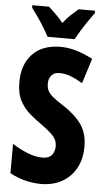

<svg xmlns="http://www.w3.org/2000/svg" viewBox="-62 -970 561 1019"><g transform="rotate(5 218.5 -460.5)"><path d="M409 -208Q409 -141 382 -92Q355 -43 307 -16.5Q259 10 196 10Q157 10 114.5 0Q72 -10 30 -33V-189Q71 -163 112.5 -146.5Q154 -130 192 -130Q227 -130 242 -149.5Q257 -169 257 -196Q257 -227 236.5 -250Q216 -273 168 -307Q138 -328 107.5 -354Q77 -380 56 -418.5Q35 -457 35 -517Q34 -610 86.5 -667Q139 -724 238 -724Q277 -724 319 -712Q361 -700 409 -675L367 -542Q327 -565 299 -575Q271 -585 244 -585Q216 -585 201 -568Q186 -551 186 -525Q186 -502 194 -486Q202 -470 221.5 -454Q241 -438 277 -415Q341 -374 375 -326.5Q409 -279 409 -208ZM163 -771Q154 -789 137 -817Q120 -845 101 -872.5Q82 -900 68 -918V-931H157Q172 -917 193.5 -896.5Q215 -876 235 -851Q256 -878 276.5 -897Q297 -916 315 -931H402V-918Q388 -899 369.5 -872Q351 -845 334.5 -818Q318 -791 307 -771Z"/></g></svg>

Font: Noto Sans Telugu ExtraCondensed ExtraBold
Style: Regular
Weight: 800
Width: 2
Designer: Jelle Bosma - Monotype Design Team
Foundry: Monotype Imaging Inc.
Version: Version 2.005; ttfautohint (v1.8.4.7-5d5b)